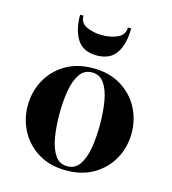

<svg xmlns="http://www.w3.org/2000/svg" viewBox="-105 -775 780 871"><g transform="rotate(15 284.5 -339.5)"><path d="M179.4 -689Q179.4 -654.3 211.3 -639.6Q243.2 -625 283.7 -625Q324.2 -625 356.3 -639.6Q388.4 -654.3 388.4 -689H403.8Q403.8 -616.9 375.6 -573.4Q347.4 -529.8 283.7 -529.8Q220 -529.8 191.9 -573.4Q163.8 -616.9 163.8 -689ZM41 -230Q41 -294.9 70.6 -349.5Q100.1 -404.1 154.8 -437Q209.5 -470 284.9 -470Q360.4 -470 415 -437Q469.7 -404.1 499.3 -349.5Q528.8 -294.9 528.8 -230Q528.8 -165 499.3 -110.5Q469.7 -55.9 415 -22.9Q360.4 10 284.9 10Q209.5 10 154.8 -22.9Q100.1 -55.9 70.6 -110.5Q41 -165 41 -230ZM189.7 -230Q189.7 -170.4 198.2 -120.4Q206.8 -70.3 227.5 -40Q248.3 -9.8 284.9 -9.8Q321.5 -9.8 342.3 -40Q363 -70.3 371.6 -120.4Q380.1 -170.4 380.1 -230Q380.1 -289.6 371.6 -339.6Q363 -389.6 342.3 -419.9Q321.5 -450.2 284.9 -450.2Q248.3 -450.2 227.5 -419.9Q206.8 -389.6 198.2 -339.6Q189.7 -289.6 189.7 -230Z"/></g></svg>

Font: Bodoni* 11
Style: Bold
Weight: 700
Version: Version 2.000; ttfautohint (v1.8.1)